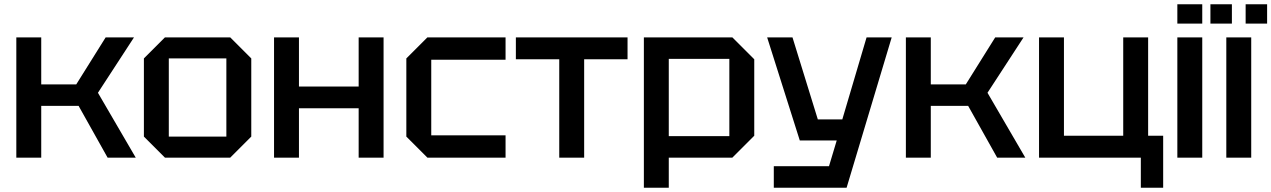

<svg xmlns="http://www.w3.org/2000/svg" viewBox="-20 -734 5920 894"><path d="M56 0V-560H172V-341H335L472 -560H604L436 -302L612 0H481L346 -241H172V0Z M650 -98V-462L748 -560H1052L1150 -462V-98L1052 0H748ZM766 -98H1034V-462H766Z M1256 0V-560H1372V-331H1650V-560H1766V0H1650V-230H1372V0Z M1872 -98V-462L1970 -560H2334V-456H1988V-104H2334V0H1970Z M2700 0V-458H2902V-560H2382V-458H2584V0Z M2978 140V-560H3390L3492 -458V-102L3390 0H3094V140ZM3376 -460H3094V-100H3376Z M3583 140V40H3840L3876 -80H3704L3552 -560H3670L3788 -178H3902L4015 -560H4132L3922 140Z M4198 0V-560H4314V-341H4477L4614 -560H4746L4578 -302L4754 0H4623L4488 -241H4314V0Z M5326 -560V-102H5396V140H5292V0H4818V-560H4934V-102H5210V-560Z M5462 0V-560H5578V0ZM5462 -624V-714H5578V-624Z M5690 0V-560H5806V0ZM5616 -624V-714H5716V-624ZM5780 -624V-714H5880V-624Z"/></svg>

Font: Tektur Medium
Style: Regular
Weight: 500
Designer: Adam Jagosz
Foundry: Adam Jagosz
Version: Version 1.005;gftools[0.9.30]